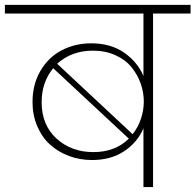

<svg xmlns="http://www.w3.org/2000/svg" viewBox="-52 -760 794 780"><path d="M530.8 0V-238.8Q506.8 -182.1 452.9 -146Q398.9 -109.9 321.8 -109.9Q272.5 -109.9 228.5 -126.2Q184.6 -142.6 151.6 -172.4Q118.7 -202.1 99.4 -247.1Q80.1 -292 80.1 -345.2Q80.1 -417 112.1 -471.9Q144 -526.9 198.2 -555.4Q252.4 -584 318.8 -584Q397.5 -584 451.9 -546.4Q506.3 -508.8 530.8 -451.2V-705.1H-32.2V-740.2H722.2V-705.1H569.8V0ZM325.2 -554.2Q239.3 -554.2 180.2 -501L486.8 -214.8Q509.3 -243.2 520.8 -278.3Q532.2 -313.5 532.2 -347.2Q532.2 -384.8 519.5 -420.7Q506.8 -456.5 482.4 -486.8Q458 -517.1 417.2 -535.6Q376.5 -554.2 325.2 -554.2ZM327.1 -142.1Q416.5 -142.1 471.2 -196.8L164.1 -482.9Q117.2 -425.8 117.2 -345.2Q117.2 -252 177.7 -197Q238.3 -142.1 327.1 -142.1Z"/></svg>

Font: SVN-Poppins ExtraLight
Style: Regular
Weight: 200
Designer: Ninad Kale (Devanagari), Jonny Pinhorn (Latin)
Foundry: Indian Type Foundry
Version: Version 3.002 2017